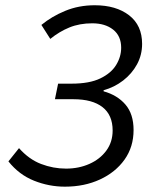

<svg xmlns="http://www.w3.org/2000/svg" viewBox="-20 -688 571 720"><path d="M223.5 12Q163.6 12 107.5 -10.4Q51.4 -32.8 11.6 -82.8L51.3 -132.5Q88.6 -90.4 134.1 -73.1Q179.6 -55.7 227.7 -55.7Q275.6 -55.7 315.3 -73.4Q355 -91 378.7 -123.2Q402.4 -155.4 402.4 -198.8Q402.4 -256.6 364.4 -286.3Q326.4 -315.9 255.6 -315.9H186L197.9 -374.3H248.5Q315.5 -374.3 356.2 -394Q396.9 -413.6 415.6 -444.5Q434.4 -475.4 434.4 -509Q434.4 -553.1 404.3 -576.9Q374.2 -600.6 325.9 -600.6Q278.5 -600.6 240.4 -585.1Q202.4 -569.6 168.6 -542.1L135.2 -594.5Q173.8 -626.4 224.6 -647.3Q275.4 -668.3 335.3 -668.3Q415.4 -668.3 464.2 -630.6Q512.9 -592.9 512.9 -523.5Q512.9 -482 493.8 -446.7Q474.6 -411.5 441.8 -386.1Q409 -360.8 368.5 -349.6V-345.6Q420 -331.3 450.5 -295.8Q480.9 -260.3 480.9 -200.4Q480.9 -137 447 -89.4Q413 -41.8 354.7 -14.9Q296.4 12 223.5 12Z"/></svg>

Font: Source Sans 3
Style: Italic
Weight: 200
Italic angle: -11°
Designer: Paul D. Hunt
Foundry: Adobe
Version: Version 3.046;hotconv 1.0.118;makeotfexe 2.5.65603